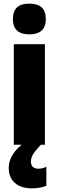

<svg xmlns="http://www.w3.org/2000/svg" viewBox="-20 -796 323 1056"><path d="M141 -776C83 -776 51 -751 51 -691C51 -632 85 -607 141 -607C198 -607 232 -632 232 -691C232 -751 200 -776 141 -776ZM150 94C150 66 163 44 205 0H227V-553H56V0H99C45 45 28 89 28 128C28 198 75 240 157 240C191 240 217 233 235 226V121C224 127 208 132 190 132C165 132 150 117 150 94Z"/></svg>

Font: Noto Sans Arabic UI Cn Bk
Style: Regular
Weight: 900
Width: 3
Designer: Monotype Design Team, Nadine Chahine and Nizar Qandah
Foundry: Monotype Imaging Inc.
Version: Version 2.010